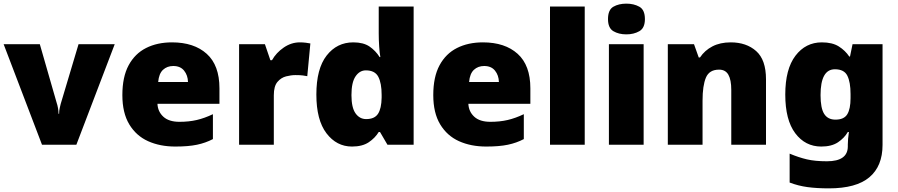

<svg xmlns="http://www.w3.org/2000/svg" viewBox="-20 -796 4940 1056"><path d="M211 0 0 -553H199L293 -226Q295 -222 298.5 -204Q302 -186 302 -170H305Q305 -187 308.5 -202Q312 -217 314 -225L412 -553H611L400 0Z M926 -563Q1047 -563 1117 -500Q1187 -437 1187 -310V-225H846Q848 -182 878.5 -154Q909 -126 967 -126Q1019 -126 1062 -136Q1105 -146 1151 -168V-31Q1111 -10 1063.5 0Q1016 10 944 10Q860 10 794.5 -19.5Q729 -49 691 -112Q653 -175 653 -273Q653 -373 687.5 -437Q722 -501 783.5 -532Q845 -563 926 -563ZM933 -433Q899 -433 876.5 -412Q854 -391 850 -345H1014Q1013 -382 992.5 -407.5Q972 -433 933 -433Z M1629 -563Q1645 -563 1662 -561Q1679 -559 1687 -557L1670 -377Q1660 -379 1645.5 -381Q1631 -383 1605 -383Q1581 -383 1553.5 -376Q1526 -369 1506 -345.5Q1486 -322 1486 -272V0H1295V-553H1437L1467 -465H1476Q1499 -506 1540.5 -534.5Q1582 -563 1629 -563Z M1916 10Q1831 10 1775.5 -63Q1720 -136 1720 -276Q1720 -418 1776.5 -490.5Q1833 -563 1923 -563Q1979 -563 2012.5 -540Q2046 -517 2068 -482H2072Q2068 -503 2065.5 -540Q2063 -577 2063 -612V-760H2255V0H2111L2070 -70H2063Q2043 -37 2008 -13.5Q1973 10 1916 10ZM1994 -141Q2040 -141 2059 -170Q2078 -199 2079 -259V-274Q2079 -339 2060.5 -374Q2042 -409 1992 -409Q1958 -409 1935.5 -376Q1913 -343 1913 -273Q1913 -204 1935.5 -172.5Q1958 -141 1994 -141Z M2636 -563Q2757 -563 2827 -500Q2897 -437 2897 -310V-225H2556Q2558 -182 2588.5 -154Q2619 -126 2677 -126Q2729 -126 2772 -136Q2815 -146 2861 -168V-31Q2821 -10 2773.5 0Q2726 10 2654 10Q2570 10 2504.5 -19.5Q2439 -49 2401 -112Q2363 -175 2363 -273Q2363 -373 2397.5 -437Q2432 -501 2493.5 -532Q2555 -563 2636 -563ZM2643 -433Q2609 -433 2586.5 -412Q2564 -391 2560 -345H2724Q2723 -382 2702.5 -407.5Q2682 -433 2643 -433Z M3196 0H3005V-760H3196Z M3425 -776Q3466 -776 3496.5 -759Q3527 -742 3527 -691Q3527 -642 3496.5 -624.5Q3466 -607 3425 -607Q3383 -607 3353.5 -624.5Q3324 -642 3324 -691Q3324 -742 3353.5 -759Q3383 -776 3425 -776ZM3520 -553V0H3329V-553Z M3999 -563Q4085 -563 4139 -515Q4193 -467 4193 -360V0H4002V-302Q4002 -357 3986 -385Q3970 -413 3935 -413Q3881 -413 3862.5 -369Q3844 -325 3844 -242V0H3653V-553H3797L3823 -480H3830Q3856 -519 3898.5 -541Q3941 -563 3999 -563Z M4500 -563Q4558 -563 4593.5 -540.5Q4629 -518 4651 -485H4655L4669 -553H4834V1Q4834 118 4761.5 179Q4689 240 4539 240Q4472 240 4421 233Q4370 226 4323 208V49Q4373 70 4418 80.5Q4463 91 4528 91Q4643 91 4643 9V-1Q4643 -30 4649 -70H4643Q4624 -37 4589 -13.5Q4554 10 4497 10Q4409 10 4354 -63Q4299 -136 4299 -276Q4299 -416 4355 -489.5Q4411 -563 4500 -563ZM4572 -415Q4493 -415 4493 -273Q4493 -201 4513 -169.5Q4533 -138 4575 -138Q4622 -138 4640 -167.5Q4658 -197 4658 -256V-279Q4658 -344 4640.5 -379.5Q4623 -415 4572 -415Z"/></svg>

Font: Noto Sans Gurmukhi UI Black
Style: Regular
Weight: 900
Designer: Jelle Bosma - Monotype Design Team
Foundry: Monotype Imaging Inc.
Version: Version 2.004; ttfautohint (v1.8.4.7-5d5b)